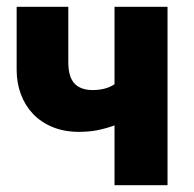

<svg xmlns="http://www.w3.org/2000/svg" viewBox="-20 -545 570 565"><path d="M473 0H317V-176Q292 -167 267.5 -162Q243 -157 212 -157Q169 -157 135 -171Q101 -185 77.5 -209.5Q54 -234 41.5 -267.5Q29 -301 29 -339V-525H181V-362Q181 -319 199 -299.5Q217 -280 253 -280Q291 -280 317 -297V-525H473Z"/></svg>

Font: Oxford Sans
Style: Regular
Weight: 800
Designer: Matt McInerney, Pablo Impallari, Rodrigo Fuenzalida
Foundry: Matt McInerney, Pablo Impallari, Rodrigo Fuenzalida
Version: Version 3.000g; ttfautohint (v1.5) -l 8 -r 28 -G 28 -x 14 -D